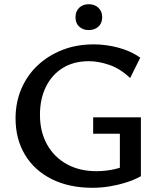

<svg xmlns="http://www.w3.org/2000/svg" viewBox="-20 -881 761 913"><path d="M420 12Q308 12 225.5 -29.5Q143 -71 98.5 -145.5Q54 -220 54 -318Q54 -394 81.5 -458.5Q109 -523 159 -570Q209 -617 276.5 -643.5Q344 -670 426 -670Q484 -670 542.5 -654.5Q601 -639 647 -607L599 -510Q551 -555 499.5 -572.5Q448 -590 403 -590Q330 -590 278 -557.5Q226 -525 198 -467.5Q170 -410 170 -335Q170 -255 203.5 -194.5Q237 -134 297.5 -100.5Q358 -67 438 -67Q482 -67 525 -76.5Q568 -86 605 -108L550 -44V-245H423V-323H650V-43Q617 -25 578.5 -13Q540 -1 500 5.5Q460 12 420 12ZM402 -738Q374 -738 356.5 -754.5Q339 -771 339 -799Q339 -827 356.5 -844Q374 -861 402 -861Q430 -861 448 -844Q466 -827 466 -799Q466 -771 448 -754.5Q430 -738 402 -738Z"/></svg>

Font: Ysabeau SemiBold
Style: Regular
Weight: 600
Designer: Christian Thalmann (Catharsis Fonts)
Version: Version 2.000;gftools[0.9.27.dev2+g8671c4b]